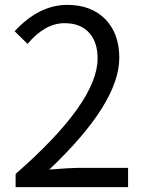

<svg xmlns="http://www.w3.org/2000/svg" viewBox="-20 -767 595 787"><path d="M44 -54Q380 -348 380 -527Q380 -593 347 -631Q311 -672 245 -672Q164 -672 93 -587L40 -639Q140 -747 256 -747Q354 -747 412 -688Q469 -629 469 -530Q469 -344 182 -72Q271 -79 302 -79H505V0H44Z"/></svg>

Font: Source Han Sans K Regular
Style: Regular
Weight: 400
Designer: Ryoko NISHIZUKA  (kana & ideographs); Paul D. Hunt (Latin, Greek & Cyrillic); Wenlong ZHANG  (bopomofo); Sandoll Communi
Foundry: Adobe Systems Incorporated
Version: Version 1.00 July 18, 2014, initial release